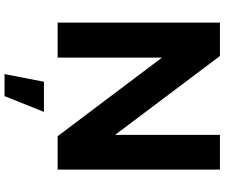

<svg xmlns="http://www.w3.org/2000/svg" viewBox="-90 -650 969 828"><g transform="rotate(90 394.0 -235.5)"><path d="M561 -700V-248L221 -700H77V0H228V-450L567 0H711V-700ZM299 229H394L462 59H332Z"/></g></svg>

Font: Juman SemiBold
Style: Regular
Weight: 600
Designer: Bandar Raffah (Arabic) Julieta Ulanovsky (Latin)
Foundry: Caramella
Version: Version 5.022;PS 005.022;hotconv 1.0.88;makeotf.lib2.5.64775